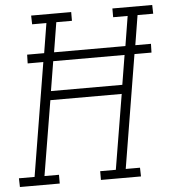

<svg xmlns="http://www.w3.org/2000/svg" viewBox="-68 -783 746 831"><g transform="rotate(-5 304.5 -367.5)"><path d="M-15 0 -16 -38H52L133 -530H65L66 -568H140L161 -697H99L98 -735H272V-697H204L183 -568H493L514 -697H451V-735H624L625 -697H557L536 -568H604L603 -530H529L448 -38H510L511 0H337V-38H405L459 -363H149L95 -38H158V0ZM155 -402H465L486 -530H176Z"/></g></svg>

Font: Iosevka Etoile Extralight
Style: Italic
Weight: 200
Italic angle: -9°
Designer: Belleve Invis
Foundry: Belleve Invis
Version: Version 22.1.2; ttfautohint (v1.8.4)